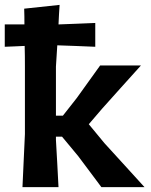

<svg xmlns="http://www.w3.org/2000/svg" viewBox="-30 -766 618 786"><path d="M62 0Q64.5 -54.5 66.8 -104.8Q69 -155 72 -217V-493.5Q72 -515 71.8 -536Q71.5 -557 71 -578Q51.5 -577 31.2 -576.2Q11 -575.5 -10.5 -574.5V-666H70Q70 -682 69.8 -698.2Q69.5 -714.5 69 -730.5L214 -746Q212.5 -726.5 211.5 -706.5Q210.5 -686.5 209.5 -666Q245.5 -667.5 282.2 -668.8Q319 -670 360 -672V-574.5Q318 -576.5 280 -577.8Q242 -579 204.5 -580.5Q203 -559 201.8 -537.5Q200.5 -516 199 -493.5V-292.5H227.5L284.5 -365Q308 -398 332 -431.2Q356 -464.5 380 -498H547Q506.5 -453.5 466.8 -409Q427 -364.5 387.5 -320.5L333.5 -257.5L397.5 -180Q438.5 -135 479.8 -89.8Q521 -44.5 561.5 0H385Q361.5 -31.5 337.8 -63.2Q314 -95 290 -127L224 -206.5H199V-193Q202 -141 204.5 -95.2Q207 -49.5 209.5 0Z"/></svg>

Font: Commissioner Loud SemiBold
Style: Regular
Weight: 600
Designer: Kostas Bartsokas
Foundry: Kostas Bartsokas
Version: Version 1.000; ttfautohint (v1.8.3)